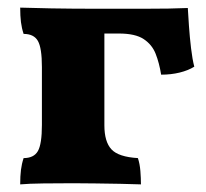

<svg xmlns="http://www.w3.org/2000/svg" viewBox="-20 -481 542 504"><path d="M33 3Q33 -19 35 -35Q37 -51 42 -66Q69 -66 79.5 -84.5Q90 -103 90 -153V-305Q90 -355 79.5 -373.5Q69 -392 42 -392Q37 -407 35 -423Q33 -439 33 -461Q64 -460 115 -459Q166 -458 252 -458Q313 -458 353.5 -458Q394 -458 422 -458.5Q450 -459 473 -460Q474 -442 476 -413Q478 -384 481.5 -354.5Q485 -325 490 -306Q474 -296 451.5 -290.5Q429 -285 403 -285Q398 -316 388.5 -340Q379 -364 357 -378.5Q335 -393 292 -393H254V-152Q254 -109 272.5 -89Q291 -69 342 -66Q347 -51 348.5 -32Q350 -13 350 3Q327 2 295 1.5Q263 1 230.5 0.5Q198 0 172 0Q132 0 93.5 0.5Q55 1 33 3Z"/></svg>

Font: Vollkorn ExtraBold
Style: Regular
Weight: 800
Designer: Friedrich Althausen
Foundry: Friedrich Althausen
Version: Version 5.000; ttfautohint (v1.8.3)